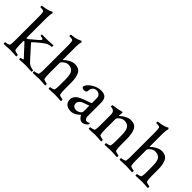

<svg xmlns="http://www.w3.org/2000/svg" viewBox="90 -1477 2283 2283"><g transform="rotate(45 1231.5 -335.5)"><path d="M377.9 -359.4Q361.3 -349.6 314.5 -313Q267.6 -276.4 233.4 -241.2Q261.7 -210.9 302.7 -164.6Q343.8 -118.2 370.1 -89.4Q396.5 -60.5 406.2 -51.8Q422.9 -38.1 448.2 -30.8Q473.6 -23.4 484.4 -23.4Q488.3 -23.4 488.3 -7.8Q488.3 1 487.3 2.9Q389.6 -2 380.9 -2Q378.9 -2 279.3 2.9Q275.4 -1 275.4 -12.2Q275.4 -23.4 279.3 -23.4Q289.1 -23.4 301.8 -27.3Q314.5 -31.2 314.5 -36.1Q314.5 -38.1 313.5 -39.1L170.9 -193.4L159.2 -190.4V-131.8Q161.1 -67.4 167 -44.9Q168.9 -38.1 192.4 -31.7Q215.8 -25.4 225.6 -25.4Q228.5 -25.4 229.5 -13.7Q230.5 -2 228.5 2.9Q130.9 -2 124 -2Q118.2 -2 17.6 2.9Q13.7 -1 13.7 -13.2Q13.7 -25.4 17.6 -25.4Q29.3 -25.4 52.2 -31.7Q75.2 -38.1 77.1 -44.9Q84 -73.2 84 -113.3V-536.1Q84 -569.3 78.1 -598.6Q73.2 -614.3 28.3 -614.3H19.5Q13.7 -614.3 13.7 -625Q13.7 -640.6 19.5 -640.6Q48.8 -643.6 73.7 -648.4Q98.6 -653.3 112.8 -658.2Q127 -663.1 136.7 -667.5Q146.5 -671.9 150.4 -674.8L155.3 -677.7H157.2Q161.1 -677.7 165 -672.4Q168.9 -667 169.9 -662.1Q159.2 -630.9 159.2 -577.1V-235.4Q179.7 -240.2 183.6 -244.1Q205.1 -262.7 228.5 -282.2Q252 -301.8 263.7 -311.5Q275.4 -321.3 286.1 -331.1Q296.9 -340.8 300.8 -346.7Q304.7 -352.5 304.7 -358.4Q304.7 -370.1 283.2 -372.1Q261.7 -374 260.7 -376Q253.9 -395.5 261.7 -398.4H338.9Q353.5 -398.4 369.6 -399.4Q385.7 -400.4 407.7 -401.4Q429.7 -402.3 446.3 -403.3Q450.2 -401.4 450.7 -394.5Q451.2 -387.7 449.2 -381.8Q447.3 -376 445.3 -376Q432.6 -376 409.2 -370.1Q385.7 -364.3 377.9 -359.4Z M789.1 -427.7Q854.5 -427.7 882.8 -380.9Q911.1 -334 911.1 -236.3V-130.9Q911.1 -75.2 918.9 -44.9Q920.9 -38.1 944.3 -31.7Q967.8 -25.4 977.5 -25.4Q980.5 -25.4 981.4 -13.7Q982.4 -2 980.5 2.9Q882.8 -2 876 -2Q873 -2 773.4 2.9Q769.5 -1 769.5 -13.2Q769.5 -25.4 773.4 -25.4Q785.2 -25.4 806.2 -31.7Q827.1 -38.1 829.1 -44.9Q835.9 -73.2 835.9 -113.3V-216.8Q835.9 -306.6 811 -337.4Q786.1 -368.2 734.4 -368.2Q705.1 -368.2 676.3 -345.2Q647.5 -322.3 647.5 -304.7V-131.8Q647.5 -75.2 655.3 -44.9Q657.2 -38.1 680.7 -31.7Q704.1 -25.4 713.9 -25.4Q716.8 -25.4 717.8 -13.7Q718.8 -2 716.8 2.9Q619.1 -2 612.3 -2Q606.4 -2 505.9 2.9Q502 -1 502 -13.2Q502 -25.4 505.9 -25.4Q517.6 -25.4 540.5 -31.7Q563.5 -38.1 565.4 -44.9Q572.3 -73.2 572.3 -112.3V-536.1Q572.3 -569.3 566.4 -598.6Q561.5 -614.3 516.6 -614.3H507.8Q502 -614.3 502 -625Q502 -640.6 507.8 -640.6Q537.1 -643.6 562 -648.4Q586.9 -653.3 601.1 -658.2Q615.2 -663.1 625 -667.5Q634.8 -671.9 638.7 -674.8L643.6 -677.7H645.5Q649.4 -677.7 653.3 -672.4Q657.2 -667 658.2 -662.1Q647.5 -630.9 647.5 -577.1V-363.3Q647.5 -359.4 649.4 -359.4Q650.4 -359.4 652.3 -361.3Q673.8 -384.8 713.4 -406.2Q752.9 -427.7 789.1 -427.7Z M1256.8 -97.7V-198.2Q1249 -194.3 1218.8 -184.6Q1188.5 -174.8 1171.4 -167.5Q1154.3 -160.2 1138.2 -143.1Q1122.1 -126 1122.1 -103.5Q1122.1 -77.1 1138.7 -63Q1155.3 -48.8 1181.6 -48.8Q1208 -48.8 1232.4 -64.9Q1256.8 -81.1 1256.8 -97.7ZM1230.5 -425.8Q1284.2 -425.8 1307.6 -399.9Q1331.1 -374 1331.1 -316.4V-90.8Q1331.1 -70.3 1341.8 -56.6Q1352.5 -43 1371.1 -43Q1384.8 -43 1405.3 -56.6Q1409.2 -56.6 1409.2 -48.8Q1409.2 -36.1 1404.3 -28.3Q1364.3 5.9 1335.9 5.9Q1313.5 5.9 1293 -12.7Q1272.5 -31.2 1264.6 -51.8Q1263.7 -51.8 1257.3 -45.4Q1251 -39.1 1240.2 -30.8Q1229.5 -22.5 1215.3 -13.7Q1201.2 -4.9 1182.1 1Q1163.1 6.8 1143.6 6.8Q1098.6 6.8 1069.3 -17.1Q1040 -41 1040 -88.9Q1040 -110.4 1050.8 -129.4Q1061.5 -148.4 1076.2 -160.6Q1090.8 -172.9 1116.2 -185.5Q1141.6 -198.2 1159.7 -204.6Q1177.7 -210.9 1207 -220.7Q1236.3 -230.5 1248 -235.4Q1256.8 -238.3 1256.8 -250V-323.2Q1256.8 -354.5 1237.3 -371.6Q1217.8 -388.7 1190.4 -388.7Q1161.1 -388.7 1141.6 -368.7Q1122.1 -348.6 1122.1 -316.4Q1122.1 -282.2 1082 -282.2Q1054.7 -282.2 1043.9 -300.8Q1043.9 -342.8 1105.5 -384.3Q1167 -425.8 1230.5 -425.8Z M1729.5 -427.7Q1797.9 -427.7 1825.2 -378.9Q1852.5 -330.1 1852.5 -220.7V-131.8Q1852.5 -75.2 1860.4 -44.9Q1862.3 -38.1 1885.7 -31.7Q1909.2 -25.4 1918.9 -25.4Q1921.9 -25.4 1922.9 -13.7Q1923.8 -2 1921.9 2.9Q1824.2 -2 1817.4 -2Q1815.4 -2 1714.8 2.9Q1710.9 -1 1710.9 -13.2Q1710.9 -25.4 1714.8 -25.4Q1726.6 -25.4 1747.6 -31.7Q1768.6 -38.1 1770.5 -44.9Q1777.3 -73.2 1777.3 -113.3V-210.9Q1777.3 -301.8 1753.9 -335Q1730.5 -368.2 1677.7 -368.2Q1646.5 -368.2 1617.7 -345.2Q1588.9 -322.3 1588.9 -303.7V-131.8Q1588.9 -75.2 1596.7 -44.9Q1598.6 -38.1 1622.1 -31.7Q1645.5 -25.4 1655.3 -25.4Q1658.2 -25.4 1659.2 -13.7Q1660.2 -2 1658.2 2.9Q1560.5 -2 1553.7 -2Q1547.9 -2 1447.3 2.9Q1443.4 -1 1443.4 -13.2Q1443.4 -25.4 1447.3 -25.4Q1459 -25.4 1481.9 -31.7Q1504.9 -38.1 1506.8 -44.9Q1513.7 -73.2 1513.7 -113.3V-297.9Q1513.7 -335.9 1500 -350.6Q1490.2 -362.3 1476.1 -366.7Q1461.9 -371.1 1452.6 -371.1Q1443.4 -371.1 1443.4 -373Q1443.4 -396.5 1449.2 -397.5Q1552.7 -413.1 1584 -422.9Q1585 -422.9 1586.9 -423.3Q1588.9 -423.8 1588.9 -423.8Q1592.8 -423.8 1593.8 -415.5Q1594.7 -407.2 1593.8 -403.3Q1589.8 -376 1589.8 -364.3Q1589.8 -360.4 1591.8 -360.4Q1592.8 -360.4 1594.7 -362.3Q1617.2 -385.7 1655.8 -406.7Q1694.3 -427.7 1729.5 -427.7Z M2250 -427.7Q2315.4 -427.7 2343.8 -380.9Q2372.1 -334 2372.1 -236.3V-130.9Q2372.1 -75.2 2379.9 -44.9Q2381.8 -38.1 2405.3 -31.7Q2428.7 -25.4 2438.5 -25.4Q2441.4 -25.4 2442.4 -13.7Q2443.4 -2 2441.4 2.9Q2343.8 -2 2336.9 -2Q2334 -2 2234.4 2.9Q2230.5 -1 2230.5 -13.2Q2230.5 -25.4 2234.4 -25.4Q2246.1 -25.4 2267.1 -31.7Q2288.1 -38.1 2290 -44.9Q2296.9 -73.2 2296.9 -113.3V-216.8Q2296.9 -306.6 2272 -337.4Q2247.1 -368.2 2195.3 -368.2Q2166 -368.2 2137.2 -345.2Q2108.4 -322.3 2108.4 -304.7V-131.8Q2108.4 -75.2 2116.2 -44.9Q2118.2 -38.1 2141.6 -31.7Q2165 -25.4 2174.8 -25.4Q2177.7 -25.4 2178.7 -13.7Q2179.7 -2 2177.7 2.9Q2080.1 -2 2073.2 -2Q2067.4 -2 1966.8 2.9Q1962.9 -1 1962.9 -13.2Q1962.9 -25.4 1966.8 -25.4Q1978.5 -25.4 2001.5 -31.7Q2024.4 -38.1 2026.4 -44.9Q2033.2 -73.2 2033.2 -112.3V-536.1Q2033.2 -569.3 2027.3 -598.6Q2022.5 -614.3 1977.5 -614.3H1968.8Q1962.9 -614.3 1962.9 -625Q1962.9 -640.6 1968.8 -640.6Q1998 -643.6 2022.9 -648.4Q2047.9 -653.3 2062 -658.2Q2076.2 -663.1 2085.9 -667.5Q2095.7 -671.9 2099.6 -674.8L2104.5 -677.7H2106.4Q2110.4 -677.7 2114.3 -672.4Q2118.2 -667 2119.1 -662.1Q2108.4 -630.9 2108.4 -577.1V-363.3Q2108.4 -359.4 2110.4 -359.4Q2111.3 -359.4 2113.3 -361.3Q2134.8 -384.8 2174.3 -406.2Q2213.9 -427.7 2250 -427.7Z"/></g></svg>

Font: Crimson Text
Style: Roman
Weight: 400
Version: Version 0.13